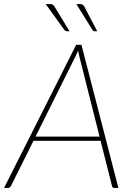

<svg xmlns="http://www.w3.org/2000/svg" viewBox="-39 -923 656 943"><path d="M450 -252 351 -644.5Q349.5 -651.5 347.8 -658.8Q346 -666 344.5 -674Q341 -666 337.8 -658.8Q334.5 -651.5 331 -644.5L135.5 -252ZM542.5 0H522Q514 0 511.5 -8L455 -231.5H125.5L14 -8Q11.5 -4.5 8.2 -2.2Q5 0 1 0H-19L335 -703H361ZM353.5 -903Q362.5 -903 367.2 -900Q372 -897 375.5 -890L438.5 -769.5H426Q422 -769.5 420 -771Q418 -772.5 415.5 -775.5L336 -903ZM206 -903Q215 -903 219.8 -900.2Q224.5 -897.5 229 -890L302.5 -769.5H289Q283.5 -769.5 277.5 -775.5L185.5 -903Z"/></svg>

Font: Lato ExtraLight
Style: Italic
Weight: 275
Italic angle: -7°
Designer: Lukasz Dziedzic with Adam Twardoch and Botio Nikoltchev
Foundry: tyPoland Lukasz Dziedzic
Version: Version 2.015; 2015-08-06; http://www.latofonts.com/